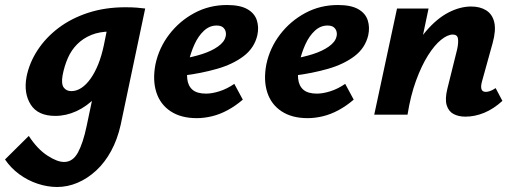

<svg xmlns="http://www.w3.org/2000/svg" viewBox="-84 -458 2050 767"><path d="M144 289Q106 289 66.5 276Q27 263 -7 238Q-41 213 -64 179L31 85Q65 137 104.5 163Q144 189 172 189Q207 189 227.5 151Q248 113 262 46L302 -144L405 -277Q390 -212 362.5 -159.5Q335 -107 299 -70Q263 -33 221.5 -14Q180 5 137 5Q67 5 38.5 -40.5Q10 -86 22 -151Q33 -207 66 -257.5Q99 -308 150 -346.5Q201 -385 268.5 -407Q336 -429 417 -429Q444 -429 462 -427.5Q480 -426 496 -424L398 41Q385 99 360 145Q335 191 300.5 223Q266 255 226 272Q186 289 144 289ZM201 -94Q222 -94 241.5 -107Q261 -120 278 -144Q295 -168 308.5 -201.5Q322 -235 331 -278L351 -377L409 -327Q395 -330 383 -331Q371 -332 358 -332Q314 -332 281 -318.5Q248 -305 224.5 -281.5Q201 -258 187 -226Q173 -194 166 -157Q160 -123 170.5 -108.5Q181 -94 201 -94Z M702 14Q639 14 597.5 -13.5Q556 -41 540.5 -89.5Q525 -138 537 -201Q551 -267 592 -320.5Q633 -374 692.5 -406Q752 -438 823 -438Q875 -438 904 -421.5Q933 -405 942 -377Q951 -349 944 -317Q932 -266 889 -233.5Q846 -201 783 -183Q720 -165 648 -156L643 -223Q686 -230 723.5 -242Q761 -254 786.5 -272Q812 -290 817 -311Q820 -321 817.5 -331.5Q815 -342 806.5 -349Q798 -356 781 -356Q753 -356 730.5 -335Q708 -314 693 -281Q678 -248 669 -209Q661 -172 664 -143.5Q667 -115 685 -99.5Q703 -84 739 -84Q763 -84 793 -93.5Q823 -103 852 -123L886 -60Q857 -35 825.5 -18Q794 -1 762.5 6.5Q731 14 702 14Z M1145 14Q1082 14 1040.5 -13.5Q999 -41 983.5 -89.5Q968 -138 980 -201Q994 -267 1035 -320.5Q1076 -374 1135.5 -406Q1195 -438 1266 -438Q1318 -438 1347 -421.5Q1376 -405 1385 -377Q1394 -349 1387 -317Q1375 -266 1332 -233.5Q1289 -201 1226 -183Q1163 -165 1091 -156L1086 -223Q1129 -230 1166.5 -242Q1204 -254 1229.5 -272Q1255 -290 1260 -311Q1263 -321 1260.5 -331.5Q1258 -342 1249.5 -349Q1241 -356 1224 -356Q1196 -356 1173.5 -335Q1151 -314 1136 -281Q1121 -248 1112 -209Q1104 -172 1107 -143.5Q1110 -115 1128 -99.5Q1146 -84 1182 -84Q1206 -84 1236 -93.5Q1266 -103 1295 -123L1329 -60Q1300 -35 1268.5 -18Q1237 -1 1205.5 6.5Q1174 14 1145 14Z M1775 8Q1748 8 1728 -2.5Q1708 -13 1700.5 -37.5Q1693 -62 1703 -103L1742 -260Q1748 -287 1745.5 -303.5Q1743 -320 1725 -320Q1704 -320 1678 -299Q1652 -278 1626 -237Q1600 -196 1578 -136Q1556 -76 1544 0H1476Q1501 -117 1537.5 -199.5Q1574 -282 1617.5 -333Q1661 -384 1707.5 -408Q1754 -432 1798 -432Q1834 -432 1858.5 -416.5Q1883 -401 1890.5 -369Q1898 -337 1884 -286L1841 -131Q1836 -112 1839.5 -101.5Q1843 -91 1857 -91Q1864 -91 1873 -94Q1882 -97 1896 -106L1923 -55Q1888 -23 1850.5 -7.5Q1813 8 1775 8ZM1411 0 1502 -424H1628L1539 0Z"/></svg>

Font: Ysabeau Infant ExtraBold
Style: Italic
Weight: 800
Italic angle: -12°
Designer: Christian Thalmann (Catharsis Fonts)
Version: Version 2.001;gftools[0.9.30]; featfreeze: ss01,ss02,lnum